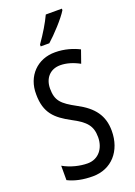

<svg xmlns="http://www.w3.org/2000/svg" viewBox="-176 -1011 765 1088"><g transform="rotate(-20 206.5 -466.5)"><path d="M346 -934V-943H249C228 -898 198 -848 160 -794V-783H212C253 -819 321 -892 346 -934ZM375 -196C375 -288 331 -347 238 -396C155 -441 128 -467 128 -540C128 -601 165 -645 227 -645C263 -645 302 -634 342 -612L369 -689C332 -708 281 -724 225 -724C118 -725 41 -647 43 -536C43 -423 95 -378 180 -332C262 -289 290 -257 290 -188C290 -123 251 -69 184 -69C139 -69 83 -82 38 -108V-21C80 0 129 10 187 10C300 10 375 -75 375 -196Z"/></g></svg>

Font: Noto Sans Lao Looped ExtraCondensed
Style: Regular
Weight: 400
Width: 2
Designer: Mark Frömberg, Ben Mitchell
Foundry: The Fontpad Ltd
Version: Version 1.002